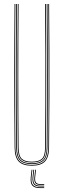

<svg xmlns="http://www.w3.org/2000/svg" viewBox="-20 -820 317 956"><path d="M138.5 5Q93.2 5 73.2 -16Q53.2 -37 52.8 -85Q51.8 -192.5 51.4 -284.6Q51 -376.8 51 -461Q51 -545.2 51.4 -628.2Q51.8 -711.2 52.5 -800H56.5Q55.8 -719.5 55.4 -625.5Q55 -531.5 55 -434.9Q55 -338.2 55.4 -248.5Q55.8 -158.8 56.5 -86.8Q57 -39.2 76 -19.1Q95 1 138.5 1Q182 1 201.1 -19.1Q220.2 -39.2 220.5 -86.8Q221.2 -158.2 221.6 -244.6Q222 -331 222 -425.2Q222 -519.5 221.6 -615Q221.2 -710.5 220.5 -800H224.5Q225.5 -684.5 225.9 -571.8Q226.2 -459 226 -339.8Q225.8 -220.5 224.2 -85Q223.8 -37 203.9 -16Q184 5 138.5 5ZM138.5 -3Q96.8 -3 78.9 -21.9Q61 -40.8 60.5 -86.5Q59.8 -158.2 59.4 -244.6Q59 -331 59 -425.2Q59 -519.5 59.4 -615Q59.8 -710.5 60.5 -800H64.5Q63.8 -719.5 63.4 -625.5Q63 -531.5 63 -434.9Q63 -338.2 63.4 -248.4Q63.8 -158.5 64.5 -86Q65 -41 82.5 -24Q100 -7 138.5 -7Q177.2 -7 194.8 -24Q212.2 -41 212.5 -86Q213.2 -157.8 213.6 -244.4Q214 -331 214 -425.2Q214 -519.5 213.6 -615Q213.2 -710.5 212.5 -800H216.5Q217.2 -719.5 217.6 -625.5Q218 -531.5 218 -435Q218 -338.5 217.6 -248.8Q217.2 -159 216.5 -86.5Q216.2 -40.8 198.2 -21.9Q180.2 -3 138.5 -3ZM138.5 -11Q102.5 -11 85.8 -26.4Q69 -41.8 68.5 -85.5Q67.8 -181.5 67.2 -301.8Q66.8 -422 67.1 -550.6Q67.5 -679.2 68.5 -800H72.5Q71.8 -719.5 71.4 -625.6Q71 -531.8 71 -435.2Q71 -338.8 71.4 -248.6Q71.8 -158.5 72.5 -85.2Q73 -43.5 88.8 -29.2Q104.5 -15 138.5 -15Q172.8 -15 188.5 -29.2Q204.2 -43.5 204.5 -85.2Q205.5 -181.2 205.9 -301.5Q206.2 -421.8 206 -550.4Q205.8 -679 204.5 -800H208.5Q209.2 -719.5 209.6 -625.5Q210 -531.5 210 -434.9Q210 -338.2 209.6 -248.2Q209.2 -158.2 208.5 -85.5Q208.2 -41.8 191.4 -26.4Q174.5 -11 138.5 -11ZM141.2 25 137.2 61.8Q134.2 89 144.2 100.8Q154.2 112.5 180 112.5H200V116.5H180Q152 116.5 141 103.9Q130 91.2 133.2 61.8L137.2 25ZM159.2 25 155.2 61.8Q153.2 80.5 159 88.5Q164.8 96.5 180 96.5H200V100.5H180Q162.5 100.5 155.8 91.5Q149 82.5 151.2 61.8L155.2 25ZM150.2 25 146.2 61.8Q143.8 84.8 151.6 94.6Q159.5 104.5 180 104.5H200V108.5H180Q157.2 108.5 148.5 97.6Q139.8 86.8 142.2 61.8L146.2 25Z"/></svg>

Font: Big Shoulders Inline Thin
Style: Regular
Weight: 100
Designer: Patric King
Foundry: XO Type Co
Version: Version 2.002